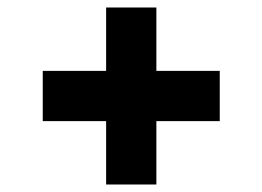

<svg xmlns="http://www.w3.org/2000/svg" viewBox="-20 -614 700 512"><path d="M566 -291H94V-425H566ZM397 -122H263V-594H397Z"/></svg>

Font: Wix Madefor Display ExtraBold
Style: Regular
Weight: 800
Designer: Dalton Maag Ltd
Foundry: Dalton Maag Ltd
Version: Version 3.100